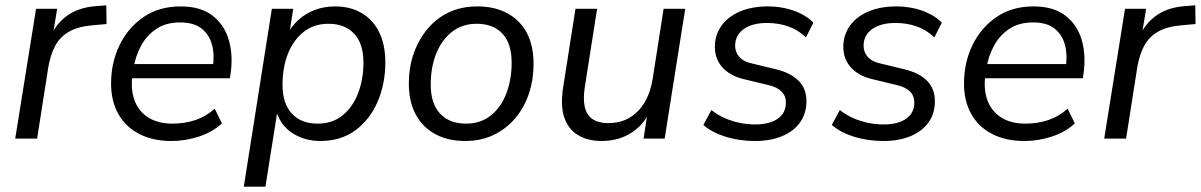

<svg xmlns="http://www.w3.org/2000/svg" viewBox="-20 -519 4497 719"><path d="M37 0 115 -486H194L175 -370H165Q183 -423 227 -457Q271 -491 339 -496L378 -499L379 -429L323 -424Q270 -419 237 -399.5Q204 -380 186.5 -347Q169 -314 161 -268L119 0Z M622 9Q553 9 502 -17Q451 -43 423.5 -91.5Q396 -140 396 -206Q396 -285 428 -350.5Q460 -416 518 -455.5Q576 -495 656 -495Q732 -495 776.5 -460Q821 -425 837 -368.5Q853 -312 844 -247L841 -226H459L467 -279H795L777 -266Q784 -313 774 -351Q764 -389 735 -412Q706 -435 655 -435Q601 -435 565 -410.5Q529 -386 508.5 -348Q488 -310 481 -269L477 -245Q468 -188 483 -145.5Q498 -103 534.5 -79.5Q571 -56 626 -56Q672 -56 712 -69.5Q752 -83 784 -112L811 -57Q777 -25 726 -8Q675 9 622 9Z M893 180 998 -486H1078L1062 -383H1052Q1069 -418 1096 -443Q1123 -468 1158.5 -481.5Q1194 -495 1235 -495Q1292 -495 1334.5 -470Q1377 -445 1400 -398Q1423 -351 1423 -286Q1423 -206 1394.5 -139Q1366 -72 1311.5 -31.5Q1257 9 1179 9Q1121 9 1075 -20.5Q1029 -50 1012 -110H1020L974 180ZM1169 -56Q1225 -56 1263 -87Q1301 -118 1321 -170Q1341 -222 1341 -284Q1341 -356 1306 -393Q1271 -430 1210 -430Q1155 -430 1116.5 -399Q1078 -368 1058 -317Q1038 -266 1038 -202Q1038 -131 1073 -93.5Q1108 -56 1169 -56Z M1722 9Q1657 9 1609.5 -17Q1562 -43 1536.5 -91Q1511 -139 1511 -205Q1511 -267 1529.5 -319.5Q1548 -372 1582 -412Q1616 -452 1662.5 -473.5Q1709 -495 1768 -495Q1833 -495 1880.5 -469Q1928 -443 1953 -395.5Q1978 -348 1978 -281Q1978 -219 1960 -166.5Q1942 -114 1908 -74.5Q1874 -35 1827 -13Q1780 9 1722 9ZM1725 -56Q1780 -56 1818.5 -87Q1857 -118 1876.5 -170Q1896 -222 1896 -284Q1896 -356 1861.5 -393Q1827 -430 1765 -430Q1710 -430 1671.5 -399Q1633 -368 1613 -317Q1593 -266 1593 -202Q1593 -131 1628 -93.5Q1663 -56 1725 -56Z M2233 9Q2181 9 2144.5 -13Q2108 -35 2093 -79.5Q2078 -124 2089 -193L2135 -486H2216L2170 -193Q2163 -148 2170 -118Q2177 -88 2199 -73Q2221 -58 2257 -58Q2304 -58 2338 -78.5Q2372 -99 2394 -136Q2416 -173 2424 -223L2465 -486H2546L2469 0H2390L2407 -110H2417Q2394 -54 2345.5 -22.5Q2297 9 2233 9Z M2807 9Q2748 9 2697 -7Q2646 -23 2614 -51L2644 -107Q2668 -88 2694.5 -76.5Q2721 -65 2749.5 -59Q2778 -53 2808 -53Q2862 -53 2892.5 -74.5Q2923 -96 2923 -135Q2923 -160 2906.5 -176.5Q2890 -193 2859 -200L2764 -223Q2714 -235 2685.5 -266.5Q2657 -298 2657 -344Q2657 -387 2681 -421.5Q2705 -456 2750 -475.5Q2795 -495 2856 -495Q2889 -495 2921 -488Q2953 -481 2980.5 -467Q3008 -453 3026 -434L2998 -379Q2969 -407 2932 -420Q2895 -433 2853 -433Q2797 -433 2765 -410Q2733 -387 2733 -348Q2733 -324 2748 -306.5Q2763 -289 2793 -282L2888 -259Q2941 -246 2970.5 -216.5Q3000 -187 3000 -140Q3000 -94 2976 -60.5Q2952 -27 2908.5 -9Q2865 9 2807 9Z M3288 9Q3229 9 3178 -7Q3127 -23 3095 -51L3125 -107Q3149 -88 3175.5 -76.5Q3202 -65 3230.5 -59Q3259 -53 3289 -53Q3343 -53 3373.5 -74.5Q3404 -96 3404 -135Q3404 -160 3387.5 -176.5Q3371 -193 3340 -200L3245 -223Q3195 -235 3166.5 -266.5Q3138 -298 3138 -344Q3138 -387 3162 -421.5Q3186 -456 3231 -475.5Q3276 -495 3337 -495Q3370 -495 3402 -488Q3434 -481 3461.5 -467Q3489 -453 3507 -434L3479 -379Q3450 -407 3413 -420Q3376 -433 3334 -433Q3278 -433 3246 -410Q3214 -387 3214 -348Q3214 -324 3229 -306.5Q3244 -289 3274 -282L3369 -259Q3422 -246 3451.5 -216.5Q3481 -187 3481 -140Q3481 -94 3457 -60.5Q3433 -27 3389.5 -9Q3346 9 3288 9Z M3816 9Q3747 9 3696 -17Q3645 -43 3617.5 -91.5Q3590 -140 3590 -206Q3590 -285 3622 -350.5Q3654 -416 3712 -455.5Q3770 -495 3850 -495Q3926 -495 3970.5 -460Q4015 -425 4031 -368.5Q4047 -312 4038 -247L4035 -226H3653L3661 -279H3989L3971 -266Q3978 -313 3968 -351Q3958 -389 3929 -412Q3900 -435 3849 -435Q3795 -435 3759 -410.5Q3723 -386 3702.5 -348Q3682 -310 3675 -269L3671 -245Q3662 -188 3677 -145.5Q3692 -103 3728.5 -79.5Q3765 -56 3820 -56Q3866 -56 3906 -69.5Q3946 -83 3978 -112L4005 -57Q3971 -25 3920 -8Q3869 9 3816 9Z M4115 0 4193 -486H4272L4253 -370H4243Q4261 -423 4305 -457Q4349 -491 4417 -496L4456 -499L4457 -429L4401 -424Q4348 -419 4315 -399.5Q4282 -380 4264.5 -347Q4247 -314 4239 -268L4197 0Z"/></svg>

Font: Nunito Sans 12pt ExtraLight 12pt
Style: Italic
Weight: 400
Italic angle: -9°
Version: Version 3.101;gftools[0.9.27]